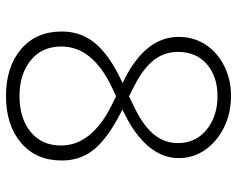

<svg xmlns="http://www.w3.org/2000/svg" viewBox="-95 -685 790 640"><g transform="rotate(90 300.0 -365.0)"><path d="M300 10Q203 10 144 -40Q85 -90 85 -176Q85 -240 124 -287Q163 -334 247 -374L257 -379L246 -384Q177 -418 140 -463.5Q103 -509 103 -566Q103 -616 129 -655.5Q155 -695 200 -717.5Q245 -740 300 -740Q357 -740 404 -717Q451 -694 479 -654.5Q507 -615 507 -566Q507 -511 467.5 -464.5Q428 -418 355 -383L345 -378L353 -374Q438 -331 476.5 -285.5Q515 -240 515 -176Q515 -90 456 -40Q397 10 300 10ZM264 -419 301 -400 338 -418Q400 -448 428.5 -483.5Q457 -519 457 -563Q457 -622 412.5 -658.5Q368 -695 300 -695Q235 -695 194 -659.5Q153 -624 153 -563Q153 -517 181 -482Q209 -447 264 -419ZM300 -35Q374 -35 419.5 -72Q465 -109 465 -173Q465 -225 431 -267Q397 -309 335 -340L301 -357L265 -340Q203 -310 169 -268.5Q135 -227 135 -174Q135 -110 181 -72.5Q227 -35 300 -35Z"/></g></svg>

Font: NKDuy Mono Thin
Style: Regular
Weight: 100
Monospace: yes
Designer: NKDuy
Foundry: NKDuy
Version: Version 2.251; ttfautohint (v1.8.4.7-5d5b)